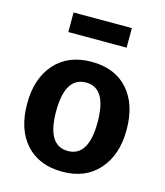

<svg xmlns="http://www.w3.org/2000/svg" viewBox="-115 -845 813 948"><g transform="rotate(15 292.0 -371.0)"><path d="M441 -658H143V-758H441ZM546 -265Q546 -138 478 -61Q410 16 292 16Q173 16 105.5 -58.5Q38 -133 38 -265Q38 -393 106 -469.5Q174 -546 293 -546Q412 -546 479 -471.5Q546 -397 546 -265ZM293 -440Q186 -440 186 -265Q186 -90 292 -90Q398 -90 398 -265Q398 -440 293 -440Z"/></g></svg>

Font: FiraGO SemiBold
Style: Regular
Weight: 600
Designer: bBox Type
Foundry: bBox Type GmbH
Version: Version 1.001;PS 001.001;hotconv 1.0.88;makeotf.lib2.5.64775